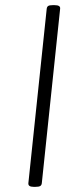

<svg xmlns="http://www.w3.org/2000/svg" viewBox="-20 -722 323 744"><path d="M110 2Q88 2 90 -13L161 -688Q162 -696 167 -699Q172 -702 184 -702H192Q215 -702 213 -688L142 -12Q141 -4 135.5 -1Q130 2 118 2Z"/></svg>

Font: Asap ExtraLight
Style: Italic
Weight: 250
Italic angle: -6°
Version: Version 3.001